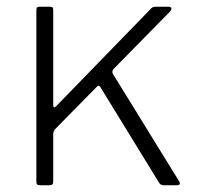

<svg xmlns="http://www.w3.org/2000/svg" viewBox="-20 -550 584 570"><path d="M514 -5C514 -7.7 513 -10.3 511 -13L315 -331C313 -335.7 313.3 -340 316 -344L483 -514C487 -518 489 -521.3 489 -524C489 -528 486 -530 480 -530H442C438 -530 434.8 -529.3 432.5 -528C430.2 -526.7 427.3 -524 424 -520L148 -236C144.7 -232.7 142.3 -231 141 -231C139 -231 138 -234.3 138 -241V-519C138 -523.7 137.3 -526.7 136 -528C134.7 -529.3 132 -530 128 -530H98C94 -530 91.3 -529.3 90 -528C88.7 -526.7 88 -523.7 88 -519V-11C88 -6.3 88.8 -3.3 90.5 -2C92.2 -0.7 95.3 0 100 0H125C130.3 0 133.8 -0.8 135.5 -2.5C137.2 -4.2 138 -7.7 138 -13V-151C138 -157.7 140.3 -163.3 145 -168L268 -293C271.3 -296.3 274.3 -296.3 277 -293L452 -8C455.3 -2.7 459.7 0 465 0H505C511 0 514 -1.7 514 -5Z"/></svg>

Font: Libre Franklin ExtraLight
Style: Regular
Weight: 275
Designer: Pablo Impallari, Rodrigo Fuenzalida
Foundry: Impallari Type
Version: Version 1.002; ttfautohint (v1.5)